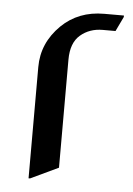

<svg xmlns="http://www.w3.org/2000/svg" viewBox="-46 -583 443 638"><g transform="rotate(5 176.0 -264.0)"><path d="M73.2 19.5V-351.6Q73.2 -432.1 133.8 -491.7Q190.4 -546.9 275.9 -546.9H341.8V-542L318.4 -493.2H275.9Q231.9 -493.2 201.4 -467Q170.9 -440.9 170.9 -384.8V-24.4L78.1 19.5Z"/></g></svg>

Font: Nova Slim
Style: Book
Weight: 400
Version: Version 2.000